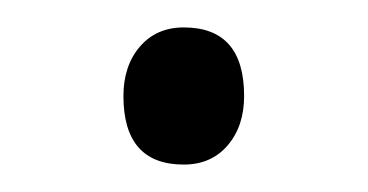

<svg xmlns="http://www.w3.org/2000/svg" viewBox="-20 -110 268 140"><path d="M114 10Q70 10 70 -40Q70 -62 82 -76Q94 -90 114 -90Q158 -90 158 -40Q158 -18 146 -4Q134 10 114 10Z"/></svg>

Font: Lexend ExtraLight
Style: Regular
Weight: 200
Designer: Bonnie Shaver-Troup, Thomas Jockin
Foundry: Lexend
Version: Version 1.007; ttfautohint (v1.8.3)